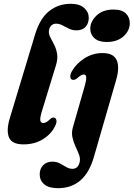

<svg xmlns="http://www.w3.org/2000/svg" viewBox="-20 -745 700 1006"><path d="M350 -725Q397.5 -725 421.2 -703.2Q445 -681.5 445 -652.5Q445 -621.5 428 -603.8Q411 -586 380.5 -586Q359 -586 341.2 -594.8Q323.5 -603.5 307 -612.2Q290.5 -621 273.5 -621Q257.5 -621 247.2 -609.5Q237 -598 236 -580.5Q235.5 -564.5 244.8 -547.2Q254 -530 264.5 -509.2Q275 -488.5 279.2 -462.5Q283.5 -436.5 273 -402.5L200.5 -165.5Q188.5 -126.5 191.2 -113.5Q194 -100.5 206.5 -100.5Q223 -100.5 244 -122Q256 -132.5 266 -128Q274 -125 275.8 -113.2Q277.5 -101.5 268 -83Q247.5 -41.5 204 -15Q160.5 11.5 103.5 11.5Q41.5 11.5 26.8 -25.8Q12 -63 32 -128L164.5 -566.5Q189.5 -648.5 237.5 -686.8Q285.5 -725 350 -725ZM538.5 -525Q496.5 -525 474.5 -545.2Q452.5 -565.5 453 -595.5Q453.5 -633 486.2 -664Q519 -695 575 -695Q619 -695 639.8 -674.2Q660.5 -653.5 660 -623Q659.5 -583.5 626.8 -554.2Q594 -525 538.5 -525ZM588 -324 471.5 79Q424.5 241 283.5 241Q236 241 212 220.8Q188 200.5 188 168.5Q188 139 206.2 120.5Q224.5 102 254.5 102Q276.5 102 293.8 111.2Q311 120.5 326.8 130Q342.5 139.5 359.5 139.5Q389.5 139.5 397.5 104Q401.5 85 393.8 64.8Q386 44.5 375.5 22Q365 -0.5 359.5 -25.5Q354 -50.5 362 -78.5L423 -291Q432.5 -324 432 -339.2Q431.5 -354.5 419 -354.5Q412 -354.5 403.8 -350Q395.5 -345.5 383 -334Q369 -323.5 358 -327.5Q350 -330.5 348.5 -342.2Q347 -354 356.5 -371.5Q380 -412.5 423 -439.8Q466 -467 517.5 -467Q575 -467 591.5 -429.5Q608 -392 588 -324Z"/></svg>

Font: Fraunces 72pt S050
Style: Bold Italic
Weight: 700
Italic angle: -16°
Version: Version 1.000; ttfautohint (v1.8.3)